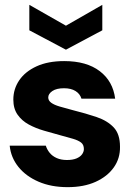

<svg xmlns="http://www.w3.org/2000/svg" viewBox="-20 -760 542 792"><path d="M259 12Q191 12 139 -10.5Q87 -33 56 -71.5Q25 -110 20 -159H169Q174 -143 185 -129.5Q196 -116 214 -108Q232 -100 256 -100Q280 -100 295.5 -106.5Q311 -113 318.5 -123.5Q326 -134 326 -145Q326 -163 314.5 -172Q303 -181 281 -187.5Q259 -194 229 -202Q196 -211 161.5 -221Q127 -231 98.5 -246.5Q70 -262 52.5 -287Q35 -312 35 -349Q35 -393 59.5 -429Q84 -465 131 -486.5Q178 -508 245 -508Q337 -508 391.5 -466.5Q446 -425 455 -353H316Q310 -373 291.5 -384.5Q273 -396 244 -396Q213 -396 196 -384.5Q179 -373 179 -358Q179 -345 191.5 -336Q204 -327 226.5 -320.5Q249 -314 279 -306Q335 -292 379 -277Q423 -262 449 -234.5Q475 -207 475 -155Q476 -107 449.5 -69.5Q423 -32 374.5 -10Q326 12 259 12ZM252 -555 101 -635V-740L252 -654L402 -740V-635Z"/></svg>

Font: DM Sans 36pt Black
Style: Regular
Weight: 900
Designer: Colophon Foundry, Jonny Pinhorn
Foundry: Colophon Foundry
Version: Version 4.004;gftools[0.9.30]